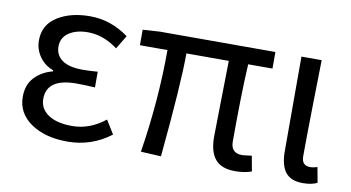

<svg xmlns="http://www.w3.org/2000/svg" viewBox="-62 -701 1569 858"><g transform="rotate(10 723.0 -272.5)"><path d="M281.2 12.7Q179.7 12.7 115.2 -31.7Q50.8 -76.2 50.8 -150.4Q50.8 -205.1 82.5 -238.8Q114.3 -272.5 164.1 -285.2V-290Q124 -304.7 101.1 -337.9Q78.1 -371.1 78.1 -411.1Q78.1 -481.4 137.2 -519Q196.3 -556.6 285.2 -556.6Q379.9 -556.6 460.9 -497.1L423.8 -435.5Q358.4 -484.4 288.1 -484.4Q235.4 -484.4 202.1 -461.9Q168.9 -439.5 168.9 -399.4Q168.9 -360.4 199.7 -337.9Q230.5 -315.4 293.9 -315.4Q322.3 -315.4 361.3 -318.4V-247.1Q314.5 -250 277.3 -250Q142.6 -250 142.6 -157.2Q142.6 -112.3 181.6 -85.9Q220.7 -59.6 290 -59.6Q370.1 -59.6 439.5 -115.2L477.5 -53.7Q390.6 12.7 281.2 12.7Z M1042 12.7Q980.5 12.7 952.1 -21Q923.8 -54.7 923.8 -122.1Q923.8 -148.4 926.3 -276.4Q928.7 -404.3 929.7 -467.8H737.3Q737.3 -328.1 705.1 4.9L613.3 0Q651.4 -239.3 651.4 -467.8H526.4V-538.1L603.5 -543H1127.9V-467.8H1017.6Q1009.8 -326.2 1009.8 -116.2Q1009.8 -63.5 1060.5 -63.5Q1068.4 -63.5 1104.5 -68.4L1117.2 1Q1085 12.7 1042 12.7Z M1349.6 12.7Q1294.9 12.7 1270.5 -19Q1246.1 -50.8 1246.1 -113.3V-543H1337.9Q1336.9 -501 1334 -341.8Q1331.1 -182.6 1331.1 -106.4Q1331.1 -63.5 1369.1 -63.5Q1384.8 -63.5 1402.3 -69.3L1415 0Q1389.6 12.7 1349.6 12.7Z"/></g></svg>

Font: GenYoGothic TW TTF Regular
Style: Regular
Weight: 400
Version: Version 1.300